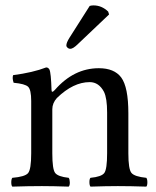

<svg xmlns="http://www.w3.org/2000/svg" viewBox="-20 -693 582 715"><path d="M314 -670.9Q319.8 -672.9 328.1 -672.9Q358.9 -672.9 382.8 -649.9L386.2 -639.2L271 -529.8Q252 -510.7 241.2 -511.2Q236.3 -511.2 231.7 -515.1Q227.1 -519 227.1 -523.9Q227.1 -533.7 238.3 -551.8ZM184.1 -357.9Q254.9 -439 348.1 -439Q405.3 -439 431.2 -404.8Q458 -368.7 458 -271V-122.1Q458 -63 469.5 -49.1Q481 -35.2 524.9 -30.8Q528.8 -25.9 528.8 -13.9Q528.8 -2 524.9 2Q464.8 0 418.9 0Q377 0 316.9 2Q313 -2.9 313 -14.9Q313 -26.9 316.9 -30.8Q357.9 -34.7 368.4 -48.8Q378.9 -63 378.9 -122.1V-273.9Q378.9 -327.1 367.2 -351.1Q348.1 -387.2 314 -387.2Q252.9 -387.2 191.9 -328.1Q174.8 -309.1 174.8 -286.1V-122.1Q174.8 -63 185.3 -49.1Q195.8 -35.2 235.8 -30.8Q239.7 -25.9 240 -13.9Q240.2 -2 235.8 2Q175.8 0 136.2 0Q86.4 0 25.9 2Q22 -2 22 -13.9Q22 -25.9 25.9 -30.8Q72.8 -34.7 84.5 -48.3Q96.2 -62 96.2 -122.1V-316.9Q96.2 -358.9 84.7 -369.9Q73.2 -380.9 30.8 -384.8Q24.9 -401.9 28.8 -413.1Q103 -422.9 151.9 -441.9Q159.7 -441.9 164.1 -434.1Q169.9 -421.9 171.9 -357.9Q171.9 -344.7 184.1 -357.9Z"/></svg>

Font: Linux Libertine
Style: Regular
Weight: 400
Designer: Philipp H. Poll
Foundry: Philipp H. Poll
Version: Version 5.3.0 ; ttfautohint (v0.9)